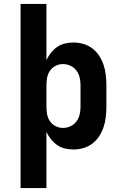

<svg xmlns="http://www.w3.org/2000/svg" viewBox="-20 -755 640 980"><path d="M85 205V-735H217V-448Q226 -468 240 -485.5Q254 -503 272 -515.5Q290 -528 311.5 -533Q333 -538 355 -538Q381 -538 406.5 -530.5Q432 -523 452.5 -507Q473 -491 487 -469Q501 -447 509 -422.5Q517 -398 520 -372Q523 -346 523 -320V-210Q523 -184 520 -158Q517 -132 509 -107.5Q501 -83 487 -61Q473 -39 452.5 -23Q432 -7 406.5 0.5Q381 8 355 8Q333 8 311.5 3Q290 -2 272 -14.5Q254 -27 240 -44.5Q226 -62 217 -82V205ZM301 -102Q321 -102 339.5 -110.5Q358 -119 370 -135Q382 -151 386.5 -170.5Q391 -190 391 -210V-320Q391 -340 386.5 -359.5Q382 -379 370 -395Q358 -411 339.5 -419.5Q321 -428 301 -428Q282 -428 264 -419Q246 -410 235 -394Q224 -378 220.5 -358.5Q217 -339 217 -320V-210Q217 -191 220.5 -171.5Q224 -152 235 -136Q246 -120 264 -111Q282 -102 301 -102Z"/></svg>

Font: Iosevka Curly Slab XBdEx
Style: Regular
Weight: 800
Width: 7
Monospace: yes
Designer: Belleve Invis
Foundry: Belleve Invis
Version: Version 11.0.0; ttfautohint (v1.8.3)